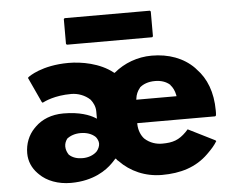

<svg xmlns="http://www.w3.org/2000/svg" viewBox="-53 -808 1101 893"><g transform="rotate(-5 497.5 -361.0)"><path d="M276 -740V-624L280 -620H678L682 -624V-740L678 -744H280ZM243 -184V-185H244C259 -197 281 -205 307 -205C335 -205 359 -197 376 -181V-180H377C383 -172 389 -161 389 -149C389 -137 383 -124 375 -114H374V-113C359 -98 335 -88 307 -88C281 -88 260 -95 245 -109H244V-110C237 -120 231 -134 231 -149C231 -163 236 -174 243 -184ZM580 -343C582 -360 589 -377 601 -391V-392C618 -407 642 -416 673 -416C700 -416 724 -409 743 -392V-391C754 -379 762 -363 766 -343L767 -337H579ZM460 -73 463 -70C464 -69 465 -67 465 -66L472 -60C521 -9 590 22 668 22C755 22 828 0 885 -56L886 -57L893 -64C907 -78 921 -93 933 -113L929 -117L805 -179L794 -167C760 -133 732 -123 681 -123C655 -123 625 -131 600 -154C586 -169 575 -193 574 -222V-228H938L942 -232C943 -237 943 -248 943 -254C943 -341 916 -407 872 -452L865 -460C816 -510 747 -535 668 -535C601 -535 539 -511 492 -472L489 -470L486 -472C426 -520 340 -535 280 -535C155 -535 92 -488 90 -486L86 -482L140 -365L144 -361C156 -367 202 -390 280 -390C311 -390 344 -378 367 -356L368 -355C379 -341 389 -322 389 -299V-265L381 -270C358 -284 312 -303 236 -303C179 -303 135 -284 104 -254L96 -246C68 -217 52 -177 52 -133C52 -95 67 -63 91 -38L98 -31C131 2 183 22 243 22C350 22 411 -24 438 -51L446 -59C450 -63 453 -67 456 -70Z"/></g></svg>

Font: Hussar Woodtype
Style: Bd
Weight: 900
Foundry: Cannot Into Space Fonts
Version: Version 1.07